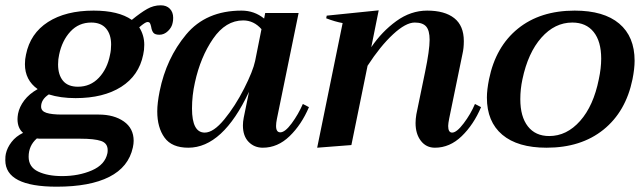

<svg xmlns="http://www.w3.org/2000/svg" viewBox="-41 -547 2425 724"><path d="M612 -480Q612 -468 610 -461Q607 -444 592.5 -430Q578 -416 560 -416Q543 -416 537 -424Q531 -432 529 -446Q527 -455 524.5 -459.5Q522 -464 515 -464Q507 -464 484 -444Q503 -414 503 -378Q503 -358 499 -341Q483 -262 416 -219.5Q349 -177 244 -177Q187 -177 143 -191Q114 -172 114 -145Q114 -128 134 -121.5Q154 -115 193 -115H331Q389 -115 426 -89Q463 -63 463 -16Q463 -5 460 9Q444 83 371 120Q298 157 173 157Q-21 157 -21 57Q-21 41 -19 33Q-14 10 2.5 -11.5Q19 -33 46 -46Q25 -64 25 -98Q25 -106 27 -118Q32 -144 50.5 -168.5Q69 -193 101 -211Q53 -245 53 -305Q53 -324 57 -341Q73 -421 140 -464Q207 -507 312 -507Q406 -507 456 -472Q489 -499 513.5 -513Q538 -527 565 -527Q587 -527 599.5 -514Q612 -501 612 -480ZM378 -379Q378 -417 359 -439.5Q340 -462 303 -462Q256 -462 224.5 -428Q193 -394 182 -341Q178 -324 178 -304Q178 -265 196.5 -242.5Q215 -220 253 -220Q300 -220 332 -254Q364 -288 374 -341Q378 -358 378 -379ZM116 -24Q103 -24 98 -25Q67 2 67 44Q67 83 103 100Q139 117 193 117Q256 117 305.5 95.5Q355 74 364 31Q365 27 365 19Q365 -7 340 -15.5Q315 -24 262 -24Z M552 -127Q552 -158 561 -203Q586 -327 661 -417Q736 -507 870 -507Q918 -507 955 -477L959 -498H1085L1003 -98Q1000 -83 1000 -72Q1000 -48 1016 -48Q1034 -48 1059 -82Q1084 -116 1101 -155L1124 -143Q1096 -77 1051 -33.5Q1006 10 950 10Q918 10 896.5 -12Q875 -34 875 -74Q875 -88 878 -103L898 -201Q799 10 669 10Q607 10 579.5 -28Q552 -66 552 -127ZM921 -317 945 -437Q916 -470 876 -470Q810 -470 762.5 -401Q715 -332 694 -236Q683 -187 683 -138Q683 -47 731 -47Q764 -47 805 -97Q846 -147 879.5 -213Q913 -279 921 -317Z M1773 -143Q1745 -77 1700 -33.5Q1655 10 1599 10Q1566 10 1546 -16Q1526 -42 1526 -83Q1526 -98 1529 -116L1562 -276Q1579 -358 1579 -397Q1579 -432 1566 -447Q1553 -462 1523 -462Q1489 -462 1441 -417.5Q1393 -373 1345 -299L1284 0L1155 10L1251 -460Q1223 -465 1189 -478L1191 -488L1387 -508L1359 -369Q1399 -428 1453.5 -467.5Q1508 -507 1570 -507Q1636 -507 1672 -478.5Q1708 -450 1708 -392Q1708 -365 1703 -344L1653 -101Q1649 -81 1649 -72Q1649 -47 1664 -47Q1681 -47 1707.5 -82Q1734 -117 1750 -155Z M1795 -179Q1795 -208 1803 -248Q1828 -371 1912 -439Q1996 -507 2126 -507Q2236 -507 2294 -458Q2352 -409 2352 -318Q2352 -288 2344 -248Q2319 -126 2234.5 -58Q2150 10 2020 10Q1911 10 1853 -39Q1795 -88 1795 -179ZM2217 -248Q2226 -290 2226 -326Q2226 -391 2197.5 -426.5Q2169 -462 2117 -462Q2051 -462 2000.5 -405Q1950 -348 1929 -248Q1921 -211 1921 -173Q1921 -107 1949.5 -70.5Q1978 -34 2030 -34Q2096 -34 2146.5 -91Q2197 -148 2217 -248Z"/></svg>

Font: Trirong SemiBold
Style: Italic
Weight: 600
Italic angle: -12°
Designer: Katatrad Team
Foundry: CadsonDemak
Version: Version 1.001